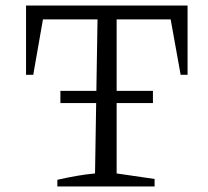

<svg xmlns="http://www.w3.org/2000/svg" viewBox="-20 -673 751 693"><path d="M657 -653V-403H632L596 -603H401V-47L538 -27V0H187V-24Q222 -32 256 -38Q290 -44 323 -47L332 -603H135L100 -403H74V-653ZM198 -345H532V-301H198Z"/></svg>

Font: Piazzolla Thin Light
Style: Regular
Weight: 300
Version: Version 2.005